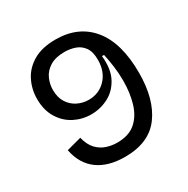

<svg xmlns="http://www.w3.org/2000/svg" viewBox="-157 -814 950 969"><g transform="rotate(-30 318.0 -329.5)"><path d="M301 15Q203 15 143 -29Q83 -73 66 -159L152 -182Q163 -137 186.5 -112Q210 -87 240.5 -77Q271 -67 302 -67Q371 -67 410.5 -102Q450 -137 467 -195.5Q484 -254 484 -323Q484 -367 478.5 -407Q473 -447 465 -484H453Q461 -405 434 -354.5Q407 -304 360 -280Q313 -256 261 -256Q208 -256 162.5 -279.5Q117 -303 89 -349Q61 -395 61 -460Q61 -516 85.5 -565Q110 -614 161 -644Q212 -674 291 -674Q424 -674 498.5 -583Q573 -492 573 -318Q573 -164 507 -74.5Q441 15 301 15ZM286 -326Q346 -326 386 -368Q426 -410 426 -479Q426 -526 407.5 -551.5Q389 -577 360 -587Q331 -597 300 -597Q246 -597 213.5 -576.5Q181 -556 167 -524.5Q153 -493 153 -460Q153 -416 171.5 -386.5Q190 -357 220.5 -341.5Q251 -326 286 -326Z"/></g></svg>

Font: Bricolage Grotesque 12pt
Style: Regular
Weight: 400
Designer: Mathieu Triay
Foundry: Atelier Triay
Version: Version 1.001; ttfautohint (v1.8.4.7-5d5b);gftools[0.9.33.de